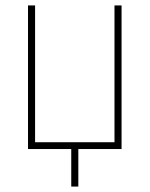

<svg xmlns="http://www.w3.org/2000/svg" viewBox="-20 -548 550 706"><path d="M242 138V0H83V-528H109V-25H401V-528H427V0H268V138Z"/></svg>

Font: Noto Sans SemiCondensed Thin
Style: Regular
Weight: 100
Width: 4
Designer: Monotype Design Team
Foundry: Monotype Imaging Inc.
Version: Version 2.013; ttfautohint (v1.8.4.7-5d5b)